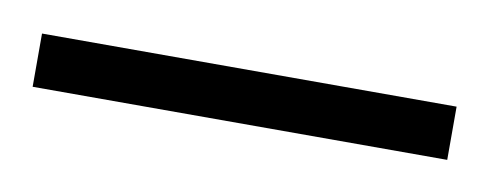

<svg xmlns="http://www.w3.org/2000/svg" viewBox="-24 -732 344 135"><g transform="rotate(10 148.0 -664.0)"><path d="M0 -645V-683H296V-645Z"/></g></svg>

Font: Saira Expanded ExtraLight
Style: Regular
Weight: 250
Width: 7
Designer: Hector Gatti with collaboration of the Omnibus-Type team
Foundry: Omnibus-Type
Version: Version 1.101